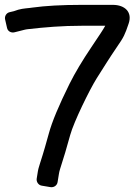

<svg xmlns="http://www.w3.org/2000/svg" viewBox="-43 -726 553 790"><path d="M-14 -611C-11 -597 3 -590 16 -593L40 -599C53 -602 61 -605 72 -606C142 -614 213 -620 293 -620H390C381 -603 367 -583 333 -532C296 -477 266 -427 243 -381C199 -292 171 -225 158 -177C148 -141 137 -101 122 -55C119 -44 115 -34 113 -22L108 9C106 22 115 36 129 38L165 44C179 46 192 37 194 23L199 -8C200 -16 202 -23 204 -30C218 -73 233 -123 246 -171C261 -225 325 -356 355 -404C385 -451 405 -484 437 -531C467 -574 471 -584 486 -628C503 -676 471 -706 421 -706H293C210 -706 143 -702 92 -695C74 -692 53 -692 32 -686L14 -680L-3 -676C-17 -673 -25 -659 -22 -646Z"/></svg>

Font: Reckless Catfish
Style: Heavy
Weight: 400
Foundry: Cannot Into Space Fonts
Version: Version 0.2894